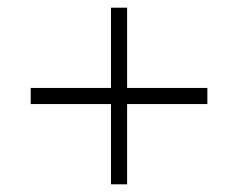

<svg xmlns="http://www.w3.org/2000/svg" viewBox="-20 -610 620 500"><path d="M269 -130V-339H60V-381H269V-590H311V-381H520V-339H311V-130Z"/></svg>

Font: Manrope ExtraLight
Style: Regular
Weight: 200
Designer: Mikhail Sharanda
Foundry: Mikhail Sharanda
Version: Version 4.505